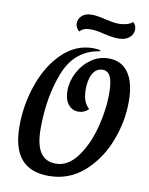

<svg xmlns="http://www.w3.org/2000/svg" viewBox="-97 -947 807 1038"><g transform="rotate(10 307.0 -427.5)"><path d="M41 -217Q41 -335 80.5 -447Q120 -559 193 -629.5Q266 -700 361 -700Q385 -700 401 -695V-690Q264 -670 210 -534Q156 -398 156 -223Q156 -135 184 -92.5Q212 -50 269 -50Q336 -50 386.5 -118.5Q437 -187 463 -287Q489 -387 488 -477Q488 -536 474.5 -565Q461 -594 432 -594Q397 -594 378 -561Q359 -528 359 -472Q360 -434 369 -411Q378 -388 396 -372Q373 -348 341 -348Q306 -348 284.5 -375Q263 -402 263 -449Q263 -501 288.5 -550Q314 -599 357.5 -629.5Q401 -660 453 -660Q525 -660 562.5 -605.5Q600 -551 600 -451Q601 -340 558.5 -230.5Q516 -121 434.5 -49.5Q353 22 243 22Q141 22 91 -37Q41 -96 41 -217ZM402 -787Q360 -798 329 -798Q288 -798 270 -775Q249 -795 249 -816Q249 -842 268.5 -859.5Q288 -877 323 -877Q351 -877 399 -865Q405 -864 428.5 -859Q452 -854 473 -854Q496 -854 518 -860.5Q540 -867 548 -877Q566 -863 566 -839Q566 -811 544 -793Q522 -775 485 -775Q452 -775 402 -787Z"/></g></svg>

Font: Sansita SW
Style: Italic
Weight: 400
Italic angle: -11°
Designer: Pablo Cosgaya
Foundry: Omnibus-Type
Version: Version 1.000